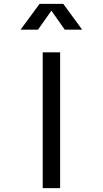

<svg xmlns="http://www.w3.org/2000/svg" viewBox="-20 -970 530 990"><path d="M85.9 -816.9 184.1 -950.2H306.2L403.8 -816.9H314L245.1 -915L175.8 -816.9ZM200.2 0V-700.2H290V0Z"/></svg>

Font: Carme
Style: Regular
Weight: 400
Version: 1.000